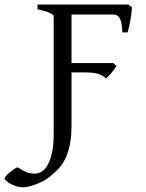

<svg xmlns="http://www.w3.org/2000/svg" viewBox="-140 -635 638 841"><path d="M173.3 -86.9Q173.3 -33.2 165 3.4Q156.7 40 143.3 65.4Q129.9 90.8 112.3 108.2Q94.7 125.5 76.2 140.6Q63 150.9 46.9 159.2Q30.8 167.5 14.9 173.3Q-1 179.2 -15.4 182.4Q-29.8 185.5 -39.1 185.5Q-53.7 185.5 -68.4 180.9Q-83 176.3 -94.2 170.2Q-105.5 164.1 -112.5 157.5Q-119.6 150.9 -119.6 146.5Q-119.6 142.6 -113.3 135.3Q-106.9 127.9 -98.1 120.6Q-89.4 113.3 -79.6 106.7Q-69.8 100.1 -63 97.7Q-49.3 106.4 -39.1 112.1Q-28.8 117.7 -20 120.6Q-11.2 123.5 -3.2 124.5Q4.9 125.5 14.2 125.5Q26.4 125.5 40.8 117.7Q55.2 109.9 67.1 90.1Q79.1 70.3 87.2 36.1Q95.2 2 95.2 -50.8V-564Q95.2 -569.8 77.4 -578.6Q59.6 -587.4 24.4 -594.2V-615.2H422.9L438 -603Q437.5 -590.3 435.5 -575.2Q433.6 -560.1 430.9 -544.9Q428.2 -529.8 425 -516.1Q421.9 -502.4 418.9 -493.2H396Q395 -515.6 392.3 -530.8Q389.6 -545.9 384.5 -554.9Q379.4 -564 372.3 -567.6Q365.2 -571.3 356 -571.3H173.3V-358.9H356L370.1 -345.2Q365.7 -338.4 359.9 -330.6Q354 -322.8 347.7 -315.2Q341.3 -307.6 335.2 -301.3Q329.1 -294.9 324.2 -291Q316.9 -298.3 308.6 -303.2Q300.3 -308.1 289.3 -311.5Q278.3 -314.9 263.4 -316.4Q248.5 -317.9 228 -317.9H173.3Z"/></svg>

Font: Gentium Unicode
Style: Regular
Weight: 400
Version: Version 1.009